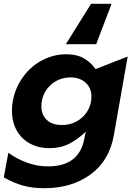

<svg xmlns="http://www.w3.org/2000/svg" viewBox="-28 -819 707 1012"><path d="M190 -258Q190 -301 210.5 -336Q231 -371 266 -391Q301 -411 343 -411Q393 -411 423.5 -383Q454 -355 454 -310Q454 -268 433 -233.5Q412 -199 376.5 -179.5Q341 -160 300 -160Q246 -160 218 -187.5Q190 -215 190 -258ZM225 58Q167 58 112 37.5Q57 17 16 -14L-8 116Q43 145 92.5 159Q142 173 206 173Q349 173 448.5 101Q548 29 572 -106L645 -521L476 -455Q449 -492 412.5 -512.5Q376 -533 321 -533Q256 -533 196.5 -502.5Q137 -472 95 -415.5Q53 -359 39 -285Q35 -262 35 -236Q35 -176 60 -131.5Q85 -87 130 -62.5Q175 -38 233 -38Q290 -38 336 -61Q382 -84 424 -125L417 -91Q391 58 225 58ZM319 -586H479L560 -799H452Z"/></svg>

Font: Geom Bold
Style: Bold Italic
Weight: 700
Italic angle: -10°
Version: Version 1.102